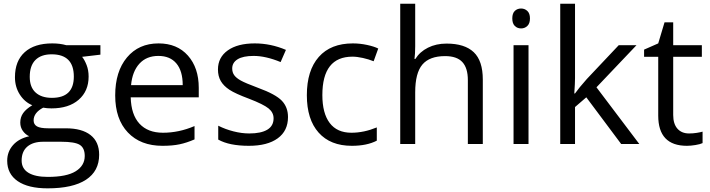

<svg xmlns="http://www.w3.org/2000/svg" viewBox="-20 -780 3847 1040"><path d="M523.9 -535.2V-483.9L424.8 -472.2Q438.5 -455.1 449.2 -427.5Q460 -399.9 460 -365.2Q460 -286.6 406.2 -239.7Q352.5 -192.9 258.8 -192.9Q234.9 -192.9 213.9 -196.8Q162.1 -169.4 162.1 -127.9Q162.1 -106 180.2 -95.5Q198.2 -85 242.2 -85H336.9Q423.8 -85 470.5 -48.3Q517.1 -11.7 517.1 58.1Q517.1 147 445.8 193.6Q374.5 240.2 237.8 240.2Q132.8 240.2 75.9 201.2Q19 162.1 19 90.8Q19 42 50.3 6.3Q81.5 -29.3 138.2 -42Q117.7 -51.3 103.8 -70.8Q89.8 -90.3 89.8 -116.2Q89.8 -145.5 105.5 -167.5Q121.1 -189.5 154.8 -210Q113.3 -227.1 87.2 -268.1Q61 -309.1 61 -361.8Q61 -449.7 113.8 -497.3Q166.5 -544.9 263.2 -544.9Q305.2 -544.9 338.9 -535.2ZM97.2 89.8Q97.2 133.3 133.8 155.8Q170.4 178.2 238.8 178.2Q340.8 178.2 389.9 147.7Q439 117.2 439 64.9Q439 21.5 412.1 4.6Q385.3 -12.2 311 -12.2H213.9Q158.7 -12.2 127.9 14.2Q97.2 40.5 97.2 89.8ZM141.1 -363.8Q141.1 -307.6 172.9 -278.8Q204.6 -250 261.2 -250Q379.9 -250 379.9 -365.2Q379.9 -485.8 259.8 -485.8Q202.6 -485.8 171.9 -455.1Q141.1 -424.3 141.1 -363.8Z M859.9 9.8Q741.2 9.8 672.6 -62.5Q604 -134.8 604 -263.2Q604 -392.6 667.7 -468.8Q731.4 -544.9 838.9 -544.9Q939.5 -544.9 998 -478.8Q1056.6 -412.6 1056.6 -304.2V-252.9H688Q690.4 -158.7 735.6 -109.9Q780.8 -61 862.8 -61Q949.2 -61 1033.7 -97.2V-24.9Q990.7 -6.3 952.4 1.7Q914.1 9.8 859.9 9.8ZM837.9 -477.1Q773.4 -477.1 735.1 -435.1Q696.8 -393.1 689.9 -318.8H969.7Q969.7 -395.5 935.5 -436.3Q901.4 -477.1 837.9 -477.1Z M1540 -146Q1540 -71.3 1484.4 -30.8Q1428.7 9.8 1328.1 9.8Q1221.7 9.8 1162.1 -23.9V-99.1Q1200.7 -79.6 1244.9 -68.4Q1289.1 -57.1 1330.1 -57.1Q1393.6 -57.1 1427.7 -77.4Q1461.9 -97.7 1461.9 -139.2Q1461.9 -170.4 1434.8 -192.6Q1407.7 -214.8 1329.1 -245.1Q1254.4 -272.9 1222.9 -293.7Q1191.4 -314.5 1176 -340.8Q1160.6 -367.2 1160.6 -403.8Q1160.6 -469.2 1213.9 -507.1Q1267.1 -544.9 1359.9 -544.9Q1446.3 -544.9 1528.8 -509.8L1500 -443.8Q1419.4 -477.1 1354 -477.1Q1296.4 -477.1 1267.1 -459Q1237.8 -440.9 1237.8 -409.2Q1237.8 -387.7 1248.8 -372.6Q1259.8 -357.4 1284.2 -343.8Q1308.6 -330.1 1377.9 -304.2Q1473.1 -269.5 1506.6 -234.4Q1540 -199.2 1540 -146Z M1885.7 9.8Q1769.5 9.8 1705.8 -61.8Q1642.1 -133.3 1642.1 -264.2Q1642.1 -398.4 1706.8 -471.7Q1771.5 -544.9 1891.1 -544.9Q1929.7 -544.9 1968.3 -536.6Q2006.8 -528.3 2028.8 -517.1L2003.9 -448.2Q1977.1 -459 1945.3 -466.1Q1913.6 -473.1 1889.2 -473.1Q1726.1 -473.1 1726.1 -265.1Q1726.1 -166.5 1765.9 -113.8Q1805.7 -61 1883.8 -61Q1950.7 -61 2021 -89.8V-18.1Q1967.3 9.8 1885.7 9.8Z M2514.2 0V-346.2Q2514.2 -411.6 2484.4 -443.8Q2454.6 -476.1 2391.1 -476.1Q2306.6 -476.1 2267.8 -430.2Q2229 -384.3 2229 -279.8V0H2147.9V-759.8H2229V-529.8Q2229 -488.3 2225.1 -460.9H2230Q2253.9 -499.5 2298.1 -521.7Q2342.3 -543.9 2398.9 -543.9Q2497.1 -543.9 2546.1 -497.3Q2595.2 -450.7 2595.2 -349.1V0Z M2842.8 0H2761.7V-535.2H2842.8ZM2754.9 -680.2Q2754.9 -708 2768.6 -720.9Q2782.2 -733.9 2802.7 -733.9Q2822.3 -733.9 2836.4 -720.7Q2850.6 -707.5 2850.6 -680.2Q2850.6 -652.8 2836.4 -639.4Q2822.3 -626 2802.7 -626Q2782.2 -626 2768.6 -639.4Q2754.9 -652.8 2754.9 -680.2Z M3094.7 -273.9Q3115.7 -303.7 3158.7 -352.1L3331.5 -535.2H3427.7L3210.9 -307.1L3442.9 0H3344.7L3155.8 -252.9L3094.7 -200.2V0H3014.6V-759.8H3094.7V-356.9Q3094.7 -330.1 3090.8 -273.9Z M3712.4 -57.1Q3733.9 -57.1 3753.9 -60.3Q3773.9 -63.5 3785.6 -66.9V-4.9Q3772.5 1.5 3746.8 5.6Q3721.2 9.8 3700.7 9.8Q3545.4 9.8 3545.4 -153.8V-472.2H3468.8V-511.2L3545.4 -544.9L3579.6 -659.2H3626.5V-535.2H3781.7V-472.2H3626.5V-157.2Q3626.5 -108.9 3649.4 -83Q3672.4 -57.1 3712.4 -57.1Z"/></svg>

Font: f0_46894 
Style: Regular
Weight: 400
Foundry: Ascender Corporation
Version: Version 1.10